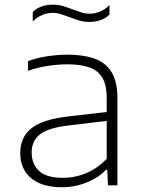

<svg xmlns="http://www.w3.org/2000/svg" viewBox="-20 -778 600 806"><path d="M239.5 8Q156 8 110.5 -30.2Q65 -68.5 65 -135.5Q65 -202 111.5 -239.2Q158 -276.5 264.5 -289L428 -308V-364.5Q428 -422 408.8 -453Q389.5 -484 352.5 -496Q315.5 -508 262.5 -508Q227.5 -508 184.5 -502Q141.5 -496 97.5 -480.5V-521.5Q133.5 -535 178 -541.8Q222.5 -548.5 264 -548.5Q330.5 -548.5 377.2 -531.8Q424 -515 448.5 -474.8Q473 -434.5 473 -364.5V0H433.5L430 -65.5H425.5Q395 -33 345 -12.5Q295 8 239.5 8ZM113 -138Q113 -88.5 144.5 -60Q176 -31.5 243.5 -31.5Q295 -31.5 342.5 -51.5Q390 -71.5 428 -111.5V-270.5L265 -251Q182 -241 147.5 -213.8Q113 -186.5 113 -138ZM354.5 -686Q331.5 -686 310.8 -692.5Q290 -699 270.5 -706.5Q253 -713 236 -718.5Q219 -724 202.5 -724Q153.5 -724 117.5 -688V-727.5Q148.5 -758.5 202.5 -758.5Q225.5 -758.5 246.2 -752Q267 -745.5 286.5 -738Q304 -731.5 321 -726Q338 -720.5 354.5 -720.5Q403.5 -720.5 439.5 -756.5V-716.5Q408.5 -686 354.5 -686Z"/></svg>

Font: Encode Sans Expanded ExtraLight
Style: Regular
Weight: 200
Width: 7
Designer: Multiple Designers
Foundry: Impallari Type
Version: Version 3.000; ttfautohint (v1.8.3) -l 8 -r 50 -G 200 -x 14 